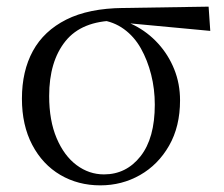

<svg xmlns="http://www.w3.org/2000/svg" viewBox="-20 -543 674 578"><path d="M282 15Q215 15 161.5 -16.5Q108 -48 77 -107Q46 -166 46 -246Q46 -329 79 -389.5Q112 -450 179.5 -484Q247 -518 351 -519L608 -523L613 -450L346 -475L329 -481Q226 -480 177 -419Q128 -358 128 -254Q128 -180 150.5 -127Q173 -74 210.5 -46Q248 -18 293 -18Q360 -18 403 -72.5Q446 -127 446 -228Q446 -275 435 -318.5Q424 -362 404 -397.5Q384 -433 353 -455.5Q322 -478 282 -483L295 -492Q343 -488 384 -467Q425 -446 456 -412Q487 -378 504.5 -334.5Q522 -291 522 -241Q522 -162 489 -104.5Q456 -47 401.5 -16Q347 15 282 15Z"/></svg>

Font: Noto Serif JP
Style: Regular
Weight: 400
Designer: Ryoko NISHIZUKA  (kana & ideographs); Frank Grießhammer (Latin, Greek & Cyrillic); Wenlong ZHANG  (bopomofo); Sandoll Co
Foundry: Adobe
Version: Version 2.003-H1;hotconv 1.1.1;makeotfexe 2.6.0